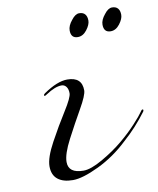

<svg xmlns="http://www.w3.org/2000/svg" viewBox="-84 -802 721 875"><g transform="rotate(-10 277.0 -364.0)"><path d="M134 -398Q125 -392 122.5 -392Q120 -392 120 -396Q120 -400 126 -404Q190 -448 236 -448Q304 -448 304 -386Q304 -364 270 -304.5Q236 -245 202 -180Q168 -115 168 -78Q168 -26 238 -26Q272 -26 327.5 -58Q383 -90 425 -125Q467 -160 499 -195Q531 -230 538.5 -242Q546 -254 550 -254Q554 -254 554 -251Q554 -248 552 -244Q503 -178 444 -126Q380 -65 304 -28.5Q228 8 183 8Q138 8 113 -12Q88 -32 88 -72Q88 -112 125 -180Q162 -248 199 -306.5Q236 -365 236 -384.5Q236 -404 227.5 -415Q219 -426 206 -426Q176 -426 134 -398ZM286 -666Q286 -688 306 -712Q324 -736 342 -736Q360 -736 369 -725.5Q378 -715 378 -696Q378 -677 360 -653.5Q342 -630 318 -630Q286 -630 286 -666ZM438 -666Q438 -688 458 -712Q476 -736 494 -736Q512 -736 521 -725.5Q530 -715 530 -696Q530 -677 512 -653.5Q494 -630 470 -630Q438 -630 438 -666Z"/></g></svg>

Font: Miama
Style: Regular
Weight: 400
Italic angle: 16.5°
Designer: Linus Romer
Foundry: Linus Romer
Version: 0.32